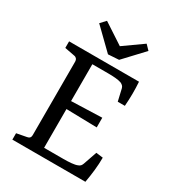

<svg xmlns="http://www.w3.org/2000/svg" viewBox="-181 -857 873 961"><g transform="rotate(30 255.5 -376.0)"><path d="M443 -428C447 -478 447 -522 444 -568H40V-530L98 -519C110 -517 117 -508 117 -496V-70C117 -58 111 -50 98 -48L40 -37V0H462C471 -50 477 -100 477 -148L437 -153L410 -75C406 -64 401 -57 389 -53C373 -46 341 -44 309 -44H198V-268L375 -264V-320L198 -314V-527H289C320 -527 348 -525 365 -519C376 -514 383 -508 386 -497L402 -428ZM382 -752 272 -674 153 -752 125 -722 241 -609 303 -613 408 -725Z"/></g></svg>

Font: Yrsa
Style: Regular
Weight: 400
Designer: Anna Giedrys (Yrsa+Rasa design), David Brezina (Yrsa art-direction, Rasa art-direction, design)
Foundry: Rosetta Type Foundry
Version: Version 1.001;PS 1.1;hotconv 1.0.88;makeotf.lib2.5.647800